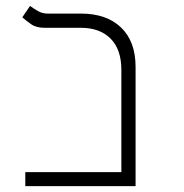

<svg xmlns="http://www.w3.org/2000/svg" viewBox="-20 -632 626 652"><path d="M65.9 0V-47.4H392.1V-395Q392.1 -463.9 355.7 -500.7Q319.3 -537.6 254.4 -537.6H131.3Q103 -537.6 85.7 -549.8Q68.4 -562 55.7 -573.2L82 -611.8Q93.3 -603.5 108.4 -594.7Q123.5 -585.9 141.6 -585.9H254.4Q341.8 -585.9 391.1 -538.6Q440.4 -491.2 440.4 -404.8V0Z"/></svg>

Font: Cascadia Mono ExtraLight
Style: Regular
Weight: 200
Monospace: yes
Designer: Aaron Bell
Foundry: Saja Typeworks
Version: Version 2404.023; ttfautohint (v1.8.4)